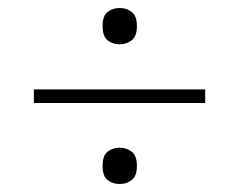

<svg xmlns="http://www.w3.org/2000/svg" viewBox="-20 -598 599 481"><path d="M280 -487Q262 -487 249.5 -497Q237 -507 237 -533Q237 -558 249.5 -568Q262 -578 280 -578Q297 -578 310 -568Q323 -558 323 -533Q323 -507 310 -497Q297 -487 280 -487ZM65 -340V-374H494V-340ZM280 -137Q262 -137 249.5 -147Q237 -157 237 -182Q237 -208 249.5 -218Q262 -228 280 -228Q297 -228 310 -218Q323 -208 323 -182Q323 -157 310 -147Q297 -137 280 -137Z"/></svg>

Font: Noto Serif Tamil ExtraLight
Style: Italic
Weight: 200
Italic angle: -12°
Designer: Indian Type Foundry, Tom Grace, and the Monotype Design Team
Foundry: Monotype Imaging Inc.
Version: Version 2.003; ttfautohint (v1.8.4.7-5d5b)